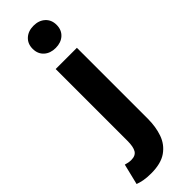

<svg xmlns="http://www.w3.org/2000/svg" viewBox="-357 -733 940 940"><g transform="rotate(-45 113.0 -263.5)"><path d="M36.3 196.1Q5.7 196.1 -15 192.1Q-35.7 188.1 -51.5 182.1L-25.2 74.2Q-14.7 77.2 -5.5 79Q3.8 80.7 13.6 80.7Q43.1 80.7 54.8 61.4Q66.4 42 66.4 0.9V-496.1H213.3V-3.4Q213.3 50.6 197.5 96.1Q181.6 141.6 142.8 168.9Q104.1 196.1 36.3 196.1ZM139.6 -568.7Q102.6 -568.7 79.5 -589.7Q56.5 -610.7 56.5 -645.8Q56.5 -680.6 79.5 -701.7Q102.6 -722.9 139.6 -722.9Q176.6 -722.9 199.7 -701.7Q222.7 -680.6 222.7 -645.8Q222.7 -610.7 199.7 -589.7Q176.6 -568.7 139.6 -568.7Z"/></g></svg>

Font: Mada
Style: Regular
Weight: 400
Designer: Khaled Hosny
Version: Version 1.5